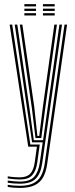

<svg xmlns="http://www.w3.org/2000/svg" viewBox="-20 -721 370 944"><path d="M77.5 203Q61 203 45.4 201.6Q29.8 200.2 18 197.8V187.5Q31.2 190 46.9 191.2Q62.5 192.5 77.5 192.5Q119.2 192.5 144.1 179.9Q169 167.2 181.9 142.9Q194.8 118.5 199.8 83.5L297.2 -600H309.8L212 85.2Q206.8 122.5 192.9 148.9Q179 175.2 151.5 189.1Q124 203 77.5 203ZM77.5 161.5Q66 161.5 50.9 160.2Q35.8 159 18 156.5V146Q37 149 51.9 150Q66.8 151 77.5 151Q111.2 151 128.4 133.4Q145.5 115.8 151 75.8L161.5 0H118.8L27.5 -600H40L129.2 -10.5H175.5L163.2 77.8Q157.5 119 138.6 140.2Q119.8 161.5 77.5 161.5ZM77.5 182.2Q64.2 182.2 48.5 181Q32.8 179.8 18 177.2V166.8Q34.8 169.2 50 170.5Q65.2 171.8 77.5 171.8Q126.8 171.8 147.9 148.1Q169 124.5 175.5 79.8L190 -21.2H137.8L115.5 -170.5L52.5 -600H65L126.2 -179.5L146.2 -31.8H191.8L272.2 -600H284.8L187.5 81.5Q180.2 133 155.6 157.6Q131 182.2 77.5 182.2ZM154.5 -42.2 136.8 -188.5 77.5 -600H90L148.2 -197L163.8 -52.8H173L191 -196.8L247.2 -600H259.8L201.5 -182.2L183 -42.2ZM191.2 -689.5V-700.8H249V-689.5ZM99.8 -645V-656.2H157.2V-645ZM99.8 -667.2V-678.5H157.2V-667.2ZM99.8 -689.5V-700.8H157.2V-689.5ZM191.2 -645V-656.2H249V-645ZM191.2 -667.2V-678.5H249V-667.2Z"/></svg>

Font: Big Shoulders Inline Text Thin Light
Style: Regular
Weight: 300
Version: Version 2.002